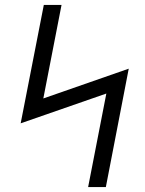

<svg xmlns="http://www.w3.org/2000/svg" viewBox="-20 -760 590 780"><path d="M338 0 412 -380 64 -259 158 -740H230L156 -360L503 -481L410 0Z"/></svg>

Font: Lode Term
Style: Italic
Weight: 400
Italic angle: -11°
Monospace: yes
Designer: Belleve Invis
Foundry: Belleve Invis
Version: Version 29.2.0